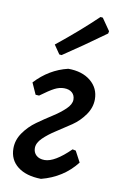

<svg xmlns="http://www.w3.org/2000/svg" viewBox="-83 -756 505 811"><g transform="rotate(10 169.5 -350.5)"><path d="M281 -709 291 -708 327 -656 325 -646Q227 -575 147 -522L137 -523L111 -561Q206 -637 281 -709ZM152 8Q88 7 51.5 -21.5Q15 -50 15 -99Q15 -135 37 -166.5Q59 -198 90.5 -220.5Q122 -243 153.5 -263Q185 -283 207 -304Q229 -325 229 -345Q229 -364 216.5 -375Q204 -386 182 -386Q162 -386 141.5 -375.5Q121 -365 83 -337L68 -338L46 -387Q105 -451 185 -470Q245 -470 281.5 -440Q318 -410 318 -362Q318 -327 296 -295.5Q274 -264 242.5 -242.5Q211 -221 179.5 -201Q148 -181 126 -159.5Q104 -138 104 -116Q104 -97 117 -85Q130 -73 153 -73Q196 -73 262 -138L276 -135L301 -88Q245 -16 152 8Z"/></g></svg>

Font: Alegreya Sans SC Medium
Style: Italic
Weight: 500
Italic angle: -7°
Designer: Juan Pablo del Peral
Foundry: Huerta Tipografica
Version: Version 2.007